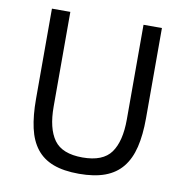

<svg xmlns="http://www.w3.org/2000/svg" viewBox="-80 -775 837 863"><g transform="rotate(10 339.0 -343.0)"><path d="M172 -698V-266Q172 -166 209 -114.5Q246 -63 339 -63Q432 -63 469 -114.5Q506 -166 506 -266V-698H590V-286Q590 -210 576.5 -154Q563 -98 533 -61Q503 -24 454.5 -6Q406 12 336 12Q266 12 218.5 -6Q171 -24 142 -61Q113 -98 100.5 -154Q88 -210 88 -286V-698Z"/></g></svg>

Font: IBMPlexSans
Style: Regular
Weight: 400
Designer: Mike Abbink, Paul van der Laan, Pieter van Rosmalen
Foundry: Bold Monday
Version: Version 3.1